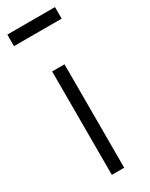

<svg xmlns="http://www.w3.org/2000/svg" viewBox="-196 -781 639 820"><g transform="rotate(-30 123.0 -371.0)"><path d="M5 0ZM92 0V-510H153V0ZM5 -685ZM5 -685V-742H240V-685Z"/></g></svg>

Font: Azeri Sans Light
Style: Regular
Weight: 300
Designer: Hector Gatti & Omnibus-Type (original fonts) / Cristiano Sobral (main changes and remastering)
Version: Version 1.000; ttfautohint (v1.6)